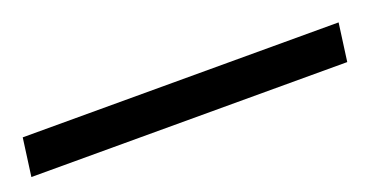

<svg xmlns="http://www.w3.org/2000/svg" viewBox="-18 -52 715 353"><g transform="rotate(-20 339.5 125.0)"><path d="M635 88 625 162H7L17 88Z"/></g></svg>

Font: Arsenal
Style: Bold Italic
Weight: 700
Italic angle: -9°
Designer: Andrij Shevchenko
Foundry: Stairsfor.com
Version: Version 1.000